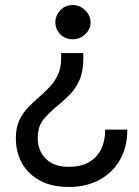

<svg xmlns="http://www.w3.org/2000/svg" viewBox="-20 -543 554 763"><path d="M254 200Q185.5 200 138.5 174.5Q91.5 149 67.2 105.2Q43 61.5 43 6Q43 -35.5 56.5 -64.5Q70 -93.5 91 -115.2Q112 -137 135 -157Q157.5 -176.5 177.5 -197.5Q197.5 -218.5 210.2 -246Q223 -273.5 223 -312V-332H311V-311Q311 -259 295.8 -224.8Q280.5 -190.5 257 -166.8Q233.5 -143 209 -123Q178 -98 154 -69.8Q130 -41.5 130 6Q130 55.5 162 87.8Q194 120 254 120Q322.5 120 360.2 80.8Q398 41.5 398 -28H486Q486 42 456.2 93.2Q426.5 144.5 374.2 172.2Q322 200 254 200ZM269 -387Q239 -387 219.5 -407Q200 -427 200 -454Q200 -481 219.5 -502Q239 -523 269 -523Q297.5 -523 318.8 -502Q340 -481 340 -454Q340 -427 318.8 -407Q297.5 -387 269 -387Z"/></svg>

Font: Overpass
Style: Regular
Weight: 400
Designer: Delve Withrington, Dave Bailey, Thomas Jockin
Foundry: Delve Fonts LLC
Version: Version 4.000